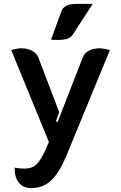

<svg xmlns="http://www.w3.org/2000/svg" viewBox="-20 -757 621 986"><path d="M55 104Q85 109 105 109Q143 109 165.5 89Q188 69 215 9L231 -28L38 -499Q45 -503 62.5 -506Q80 -509 91 -509Q120 -509 144 -496.5Q168 -484 177 -462L284 -181L267 -134L276 -131L405 -462Q414 -485 437.5 -497Q461 -509 490 -509Q501 -509 518.5 -506Q536 -503 544 -499L320 45Q285 129 243.5 169Q202 209 139 209Q100 209 77.5 182Q55 155 55 104ZM296 -701Q302 -717 320 -727Q338 -737 370 -737H456L353 -578Q343 -565 327 -558.5Q311 -552 275 -552Q255 -552 242 -553Z"/></svg>

Font: K2D
Style: Bold
Weight: 700
Designer: Katatrad Aksorn Co.,Ltd.
Foundry: Cadson Demak Co.,Ltd.
Version: Version 1.000; ttfautohint (v1.6)